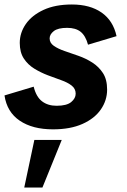

<svg xmlns="http://www.w3.org/2000/svg" viewBox="-40 -563 567 855"><path d="M196 13Q105 13 48 -25.5Q-9 -64 -20 -138L110 -177Q121 -132 147 -112Q173 -92 212 -92Q257 -92 277 -108.5Q297 -125 297 -146Q297 -168 279 -182Q261 -196 232.5 -206Q204 -216 172.5 -228Q141 -240 112.5 -257.5Q84 -275 66 -302.5Q48 -330 48 -372Q48 -417 75 -456Q102 -495 154 -519Q206 -543 280 -543Q361 -543 412.5 -507Q464 -471 479 -402L352 -364Q341 -404 319 -421.5Q297 -439 259 -439Q218 -439 199.5 -424.5Q181 -410 181 -392Q181 -372 199.5 -359Q218 -346 247 -336Q276 -326 309 -314.5Q342 -303 371 -284.5Q400 -266 418.5 -237.5Q437 -209 437 -164Q437 -116 409 -75.5Q381 -35 327 -11Q273 13 196 13ZM68 272 113 60H235L149 272Z"/></svg>

Font: Radio Canada Big SemiBold
Style: Italic
Weight: 600
Italic angle: -12°
Designer: Étienne Aubert Bonn
Foundry: Coppers and Brasses
Version: Version 1.001